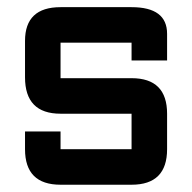

<svg xmlns="http://www.w3.org/2000/svg" viewBox="-20 -508 528 528"><path d="M48.8 -146.5H146.5V-97.7H341.8V-195.3H146.5Q48.8 -195.3 48.8 -295.4V-395.5Q48.8 -488.3 146.5 -488.3H341.8Q439.5 -488.3 439.5 -415V-341.8H341.8V-390.6H146.5V-293H341.8Q439.5 -293 439.5 -195.3V-97.7Q439.5 0 341.8 0H146.5Q48.8 0 48.8 -97.7Z"/></svg>

Font: BabelStone Runic Staveless Rule
Style: Regular
Weight: 400
Designer: Andrew West
Foundry: BabelStone
Version: Version 3.002 March 14, 2022